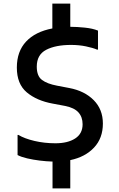

<svg xmlns="http://www.w3.org/2000/svg" viewBox="-20 -880 656 1060"><path d="M270 160V12Q236 11 199.5 6.5Q163 2 130.5 -5.5Q98 -13 77 -24V-135H82Q115 -115 170 -102Q225 -89 286 -89Q354 -89 395 -115.5Q436 -142 436 -194Q436 -234 413 -259.5Q390 -285 340 -295L271 -308Q183 -324 128 -370Q73 -416 73 -507Q73 -596 124 -650.5Q175 -705 269 -723V-860H368V-732H369Q404 -732 448 -727.5Q492 -723 521 -711V-606H516Q493 -616 454.5 -624Q416 -632 372 -632Q287 -632 235 -605Q183 -578 183 -512Q183 -460 212 -438.5Q241 -417 295 -407L363 -394Q447 -378 497.5 -327Q548 -276 548 -198Q548 -117 499 -65Q450 -13 368 4V160Z"/></svg>

Font: Kufam Medium
Style: Regular
Weight: 500
Designer: Wael Morcos, Artur Schmal
Foundry: Original Type
Version: Version 1.300; ttfautohint (v1.8.3)